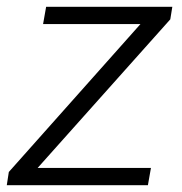

<svg xmlns="http://www.w3.org/2000/svg" viewBox="-30 -546 537 566"><path d="M-10 0 -4 -39 384 -475H97L106 -526H478L472 -489L81 -51H415L406 0Z"/></svg>

Font: Archivo SemiBold ExtraLight
Style: Italic
Weight: 250
Italic angle: -10°
Version: Version 2.001